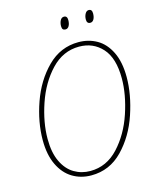

<svg xmlns="http://www.w3.org/2000/svg" viewBox="-130 -971 867 1070"><g transform="rotate(-15 303.5 -436.0)"><path d="M51 -248Q51 -352 90 -463Q129 -574 204.5 -649.5Q280 -725 384 -725Q442 -725 489.5 -698Q537 -671 565.5 -613Q594 -555 594 -468Q594 -368 556.5 -256Q519 -144 444 -66.5Q369 11 263 11Q203 11 155 -18Q107 -47 79 -105.5Q51 -164 51 -248ZM566 -468Q566 -585 514 -642.5Q462 -700 381 -700Q288 -700 219.5 -627.5Q151 -555 115 -449Q79 -343 79 -248Q79 -169 104 -116.5Q129 -64 171 -39Q213 -14 264 -14Q358 -14 426.5 -88Q495 -162 530.5 -268.5Q566 -375 566 -468ZM314 -836Q314 -854 321.5 -868.5Q329 -883 343 -883Q362 -883 362 -859Q362 -838 354.5 -825Q347 -812 334 -812Q324 -812 319 -817.5Q314 -823 314 -836ZM457 -836Q457 -854 465 -868.5Q473 -883 486 -883Q505 -883 505 -859Q505 -838 497.5 -825Q490 -812 477 -812Q457 -812 457 -836Z"/></g></svg>

Font: Noto Serif NarrowThin
Style: Italic
Weight: 250
Width: 4
Italic angle: -12°
Designer: Monotype Design Team
Foundry: Monotype Imaging Inc.
Version: Version 1.001